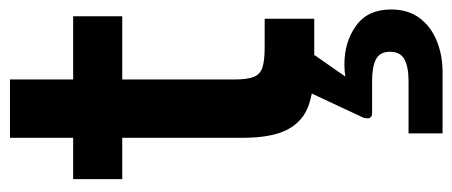

<svg xmlns="http://www.w3.org/2000/svg" viewBox="-288 -378 930 395"><g transform="rotate(-90 177.5 -181.0)"><path d="M239 0Q191 0 158 -11.5Q125 -23 108 -55Q91 -87 91 -148V-395H6V-496H91V-626H211V-496H341V-395H211V-164Q211 -137 216.5 -124Q222 -111 236 -106.5Q250 -102 277 -102H336V0ZM100 264V194H208Q237 194 252.5 185.5Q268 177 268 156Q268 135 252.5 127Q237 119 208 119H142Q131 119 131 109Q131 107 132 102L182 -5H265L217 64Q223 63 229.5 62.5Q236 62 242 62Q288 62 321.5 86Q355 110 355 158Q355 193 337.5 216.5Q320 240 290.5 252Q261 264 226 264Z"/></g></svg>

Font: Host Grotesk SemiBold
Style: Regular
Weight: 600
Designer: Doukan Karapınar
Foundry: Element Type
Version: Version 1.003